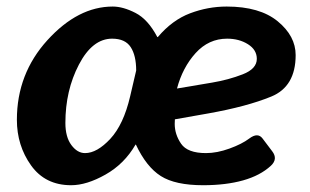

<svg xmlns="http://www.w3.org/2000/svg" viewBox="-20 -542 923 572"><path d="M30.3 -185.1Q30.3 -322.3 121.3 -422.4Q212.4 -522.5 315.9 -522.5Q346.7 -522.5 383.8 -503.4Q420.9 -484.4 448.7 -431.6H450.2Q493.2 -482.4 546.4 -502.4Q599.6 -522.5 655.3 -522.5Q753.9 -522.5 807.4 -478.5Q860.8 -434.6 860.8 -377.9Q860.8 -284.2 788.3 -254.4Q715.8 -224.6 600.6 -204.1L501 -186.5Q500.5 -180.2 500.5 -172.9Q500.5 -141.6 519.5 -113.8Q538.6 -85.9 593.8 -85.9Q626.5 -85.9 663.6 -99.4Q700.7 -112.8 722.7 -129.4Q748 -148.4 762.2 -129.4L791 -91.3Q808.6 -68.4 787.1 -48.3Q755.4 -19 704.1 -4.6Q652.8 9.8 585 9.8Q502 9.8 459 -17.6Q416 -44.9 384.8 -111.3H383.8Q350.6 -53.7 294.4 -22Q238.3 9.8 191.9 9.8Q114.7 9.8 72.5 -49.3Q30.3 -108.4 30.3 -185.1ZM174.8 -175.8Q174.8 -133.8 192.6 -109.9Q210.4 -85.9 233.4 -85.9Q269 -85.9 308.6 -128.4Q348.1 -170.9 367.7 -254.9L385.7 -332Q385.7 -376.5 369.4 -401.6Q353 -426.8 314 -426.8Q255.4 -426.8 215.1 -349.6Q174.8 -272.5 174.8 -175.8ZM507.3 -278.3 611.8 -295.9Q661.1 -304.2 703.1 -320.6Q745.1 -336.9 745.1 -366.7Q745.1 -393.6 718.8 -410.2Q692.4 -426.8 656.7 -426.8Q601.6 -426.8 562.7 -383.8Q523.9 -340.8 507.3 -278.3Z"/></svg>

Font: Istok
Style: Bold Italic
Weight: 700
Italic angle: -13°
Designer: Andrey V. Panov
Foundry: Andrey V. Panov
Version: Version 1.0.3